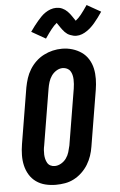

<svg xmlns="http://www.w3.org/2000/svg" viewBox="-64 -1020 668 1072"><g transform="rotate(-5 270.5 -484.5)"><path d="M205 8Q175 8 146.5 1Q118 -6 95 -22.5Q72 -39 57.5 -63Q43 -87 36.5 -115Q30 -143 30.5 -173.5Q31 -204 36 -234L88 -548Q93 -574 101 -599Q109 -624 123.5 -647.5Q138 -671 158 -690Q178 -709 202.5 -721.5Q227 -734 252.5 -740Q278 -746 305 -746Q335 -746 363 -737.5Q391 -729 414 -713Q437 -697 452 -672.5Q467 -648 473 -620Q479 -592 478.5 -561.5Q478 -531 473 -501L421 -187Q417 -161 408.5 -136Q400 -111 386 -88Q372 -65 351.5 -45.5Q331 -26 307 -13.5Q283 -1 257 3.5Q231 8 205 8ZM208 -97Q226 -97 243.5 -107Q261 -117 272.5 -133Q284 -149 289.5 -167.5Q295 -186 299 -204L351 -518Q353 -531 354 -544Q355 -557 354.5 -570Q354 -583 351 -595Q348 -607 341.5 -617Q335 -627 323.5 -632.5Q312 -638 299 -638Q281 -638 264 -627.5Q247 -617 236 -601Q225 -585 219.5 -567Q214 -549 211 -531L159 -217Q156 -204 155 -191Q154 -178 154.5 -165.5Q155 -153 158 -141Q161 -129 167 -118.5Q173 -108 184 -102.5Q195 -97 208 -97ZM221 -810 142 -855Q154 -872 165 -886.5Q176 -901 186.5 -913Q197 -925 207 -935.5Q217 -946 231 -955.5Q245 -965 260.5 -970.5Q276 -976 291 -976Q301 -976 309.5 -974.5Q318 -973 326.5 -969Q335 -965 341.5 -960.5Q348 -956 355 -949Q362 -942 367 -935.5Q372 -929 376.5 -922.5Q381 -916 386 -908.5Q391 -901 395 -895Q411 -907 426.5 -926.5Q442 -946 463 -977L541 -933Q529 -915 518 -900.5Q507 -886 497 -874Q487 -862 476.5 -852Q466 -842 452.5 -832.5Q439 -823 423.5 -817Q408 -811 392 -811Q383 -811 374.5 -813Q366 -815 357 -818.5Q348 -822 341.5 -826.5Q335 -831 328 -838Q321 -845 316 -852Q311 -859 306.5 -865Q302 -871 297 -879Q292 -887 288 -892Q273 -880 257.5 -860.5Q242 -841 221 -810Z"/></g></svg>

Font: Iosevka Curly Slab XBdObl
Style: Regular
Weight: 800
Italic angle: -9°
Monospace: yes
Designer: Belleve Invis
Foundry: Belleve Invis
Version: Version 11.1.0; ttfautohint (v1.8.3)